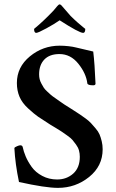

<svg xmlns="http://www.w3.org/2000/svg" viewBox="-20 -865 540 894"><path d="M367.2 -711.9Q348.6 -711.9 257.8 -770.5Q234.4 -753.9 195.8 -732.9Q157.2 -711.9 148.4 -711.9Q138.7 -711.9 138.7 -730.5Q139.6 -730.5 161.6 -750Q183.6 -769.5 204.1 -790Q232.4 -817.4 246.1 -835.9Q253.9 -844.7 256.8 -844.7Q262.7 -844.7 269.5 -835.9Q304.7 -794.9 308.6 -791Q325.2 -774.4 341.3 -760.3Q357.4 -746.1 366.7 -738.8Q376 -731.4 377 -730.5Q377 -711.9 367.2 -711.9ZM257.8 -652.3Q278.3 -652.3 299.3 -649.9Q320.3 -647.5 333.5 -644Q346.7 -640.6 372.6 -634.8Q398.4 -628.9 414.1 -625Q420.9 -569.3 424.8 -474.6Q423.8 -467.8 414.1 -467.8Q388.7 -467.8 386.7 -476.6Q380.9 -523.4 344.7 -568.4Q308.6 -613.3 256.8 -613.3Q210.9 -613.3 186.5 -587.9Q162.1 -562.5 162.1 -518.6Q162.1 -506.8 164.6 -496.6Q167 -486.3 172.9 -475.6Q178.7 -464.8 183.6 -457Q188.5 -449.2 199.7 -439Q210.9 -428.7 216.8 -423.3Q222.7 -418 237.8 -407.7Q252.9 -397.5 257.8 -393.6Q262.7 -389.6 279.8 -378.4Q296.9 -367.2 300.8 -365.2Q305.7 -362.3 325.2 -349.6Q344.7 -336.9 353 -331.5Q361.3 -326.2 378.4 -313.5Q395.5 -300.8 403.8 -291.5Q412.1 -282.2 424.8 -267.6Q437.5 -252.9 443.4 -239.3Q449.2 -225.6 453.6 -207.5Q458 -189.5 458 -169.9Q458 -91.8 395 -41Q332 9.8 250 9.8Q191.4 9.8 68.4 -17.6Q50.8 -101.6 46.9 -175.8Q48.8 -179.7 59.1 -184.1Q69.3 -188.5 74.2 -188.5Q84 -188.5 85.9 -179.7Q89.8 -160.2 99.6 -136.7Q109.4 -113.3 127.4 -87.9Q145.5 -62.5 176.8 -45.9Q208 -29.3 246.1 -29.3Q290 -29.3 320.8 -56.6Q351.6 -84 351.6 -134.8Q351.6 -150.4 347.7 -164.6Q343.8 -178.7 334 -191.9Q324.2 -205.1 317.4 -213.4Q310.5 -221.7 292.5 -234.4Q274.4 -247.1 268.1 -251.5Q261.7 -255.9 240.2 -269Q218.8 -282.2 214.8 -284.2Q174.8 -309.6 157.2 -321.8Q139.6 -334 111.3 -359.9Q83 -385.7 70.8 -414.6Q58.6 -443.4 58.6 -478.5Q58.6 -552.7 119.1 -602.5Q179.7 -652.3 257.8 -652.3Z"/></svg>

Font: Crimson
Style: Semibold
Weight: 600
Version: Version 0.8